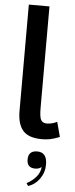

<svg xmlns="http://www.w3.org/2000/svg" viewBox="-67 -783 433 1112"><g transform="rotate(5 150.0 -226.5)"><path d="M300 -2Q265 12 242.5 16Q220 20 198 20Q120 20 87 -17.5Q54 -55 54 -132V-750H174V-161Q174 -107 183.5 -90Q193 -73 218 -73Q247 -73 277 -88ZM131 281Q164 264 186 238Q208 212 210 180Q197 193 173 193Q125 193 125 144Q125 93 177 93Q234 93 234 164Q234 210 208 247Q182 284 141 297Z"/></g></svg>

Font: Moderustic Med
Style: Regular
Weight: 500
Designer: Tural Alisoy
Foundry: TAFT Foundry
Version: Version 2.110